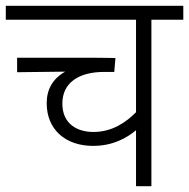

<svg xmlns="http://www.w3.org/2000/svg" viewBox="-20 -642 652 662"><path d="M612 -574V-622H0V-574H449V-255C414 -220 367 -187 302 -187C247 -187 195 -214 195 -285C195 -357 252 -394 339 -394H374L378 -442C364 -442 329 -443 296 -443H39V-393L205 -395C162 -371 141 -334 141 -286C141 -197 204 -139 301 -139C370 -139 418 -167 449 -193V0H502V-574Z"/></svg>

Font: Noto Sans Devanagari UI Light
Style: Regular
Weight: 300
Designer: Jelle Bosma - Monotype Design Team
Foundry: Monotype Imaging Inc.
Version: Version 2.004